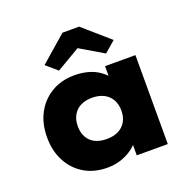

<svg xmlns="http://www.w3.org/2000/svg" viewBox="-138 -932 1087 1081"><g transform="rotate(-20 405.5 -391.5)"><path d="M326 9Q248 9 189 -26Q130 -61 97 -123.5Q64 -186 64 -267Q64 -349 97 -411Q130 -473 189.5 -508.5Q249 -544 328 -544Q372 -544 409.5 -533.5Q447 -523 474.5 -503.5Q502 -484 520.5 -461.5Q539 -439 548 -414L508 -412V-533H690V0H504V-138L543 -130Q536 -103 517.5 -78Q499 -53 470 -33.5Q441 -14 405 -2.5Q369 9 326 9ZM378 -144Q418 -144 447.5 -158.5Q477 -173 493 -201Q509 -229 509 -267Q509 -305 493 -333Q477 -361 447.5 -376Q418 -391 378 -391Q337 -391 308 -376Q279 -361 263.5 -333Q248 -305 248 -267Q248 -229 263.5 -201Q279 -173 308 -158.5Q337 -144 378 -144ZM256 -598 190 -655 347 -792H447L604 -655L538 -598L382 -690H412Z"/></g></svg>

Font: Lexend Exa ExtraBold
Style: Regular
Weight: 800
Designer: Bonnie Shaver-Troup, Thomas Jockin
Foundry: Lexend
Version: Version 1.007